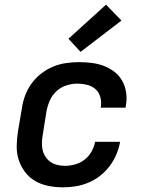

<svg xmlns="http://www.w3.org/2000/svg" viewBox="-20 -794 640 822"><path d="M250 8Q218 8 187.5 2Q157 -4 131.5 -18.5Q106 -33 88 -56.5Q70 -80 60.5 -108.5Q51 -137 51.5 -168.5Q52 -200 57 -232L74 -332Q78 -359 88 -386Q98 -413 115.5 -437Q133 -461 157 -479.5Q181 -498 208 -509Q235 -520 263 -524Q291 -528 318 -528Q346 -528 373.5 -524.5Q401 -521 425.5 -511.5Q450 -502 470.5 -486Q491 -470 503.5 -447.5Q516 -425 520 -397.5Q524 -370 519 -343L518 -333H411L412 -338Q415 -360 409 -380Q403 -400 388 -413Q373 -426 352.5 -431Q332 -436 311 -436Q287 -436 263 -428Q239 -420 221 -403Q203 -386 193 -363Q183 -340 179 -317L163 -217Q160 -200 159.5 -183.5Q159 -167 162.5 -151.5Q166 -136 175 -122.5Q184 -109 196.5 -100.5Q209 -92 225 -88Q241 -84 258 -84Q279 -84 301 -90Q323 -96 341.5 -110Q360 -124 371.5 -144.5Q383 -165 387 -186V-187H494V-186Q489 -159 478 -132.5Q467 -106 449 -82.5Q431 -59 408 -41Q385 -23 358.5 -12Q332 -1 304.5 3.5Q277 8 250 8ZM325 -572 273 -628 434 -774 500 -706Z"/></svg>

Font: Iosevka SmBd Ex Obl
Style: Regular
Weight: 600
Width: 7
Italic angle: -9°
Monospace: yes
Designer: Belleve Invis
Foundry: Belleve Invis
Version: Version 32.5.0; ttfautohint (v1.8.4)